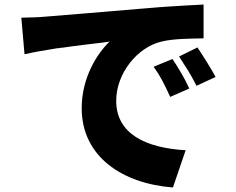

<svg xmlns="http://www.w3.org/2000/svg" viewBox="-20 -777 1040 846"><path d="M798 -115C624 -125 492 -186 492 -333C492 -452 583 -568 692 -594C746 -607 825 -607 877 -608V-757C831 -755 769 -751 705 -747L695 -746C693 -746 691 -746 689 -746L679 -745C650 -743 621 -740 594 -738C411 -722 266 -711 172 -703C153 -701 114 -700 74 -699L88 -538C128 -547 173 -555 218 -562L229 -564L240 -565C242 -565 243 -566 245 -566L256 -567C323 -577 389 -584 437 -590L449 -592C454 -592 459 -593 463 -594C409 -542 340 -437 340 -300C340 -87 519 32 742 49L798 -115ZM930 -438C910 -475 876 -529 850 -568L769 -528C798 -483 817 -456 846 -399L930 -438ZM814 -387C798 -424 765 -480 740 -517L657 -483C689 -438 703 -408 730 -350L814 -387Z"/></svg>

Font: Glow Sans SC Normal ExtraBold
Style: Regular
Weight: 800
Designer: Ryoko NISHIZUKA (kana, bopomofo & ideographs); Paul D. Hunt (Latin, Greek & Cyrillic); Sandoll Communications, Soo-young
Version: Version 0.93